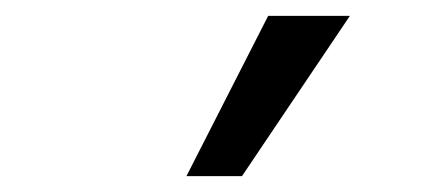

<svg xmlns="http://www.w3.org/2000/svg" viewBox="-20 -775 540 242"><path d="M215 -553 318 -755H421L285 -553Z"/></svg>

Font: Nunito Sans SemiBold
Style: Regular
Weight: 600
Designer: Vernon Adams
Foundry: Vernon Adams
Version: Version 3.101; ttfautohint (v1.8.4.7-5d5b);gftools[0.9.27]